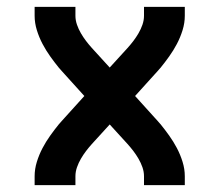

<svg xmlns="http://www.w3.org/2000/svg" viewBox="-20 -540 640 560"><path d="M81 0V-26Q81 -47 87.5 -68Q94 -89 104 -108Q114 -127 126.5 -144.5Q139 -162 152 -178L153 -179Q155 -181 156.5 -183Q158 -185 160 -187L226 -260L160 -333Q158 -335 156.5 -337Q155 -339 153 -341L152 -342Q139 -358 126.5 -375.5Q114 -393 104 -412Q94 -431 87.5 -452Q81 -473 81 -494V-520H200V-494Q200 -481 204.5 -468Q209 -455 216 -443Q223 -431 231 -420.5Q239 -410 248 -400L300 -343L352 -400Q361 -410 369 -420.5Q377 -431 384 -443Q391 -455 395.5 -468Q400 -481 400 -494V-520H519V-494Q519 -473 512.5 -452Q506 -431 496 -412Q486 -393 473.5 -375.5Q461 -358 448 -342L447 -341Q445 -339 443.5 -337Q442 -335 440 -333L374 -260L440 -187Q442 -185 443.5 -183Q445 -181 447 -179L448 -178Q461 -162 473.5 -144.5Q486 -127 496 -108Q506 -89 512.5 -68Q519 -47 519 -26V0H400V-26Q400 -39 395.5 -52Q391 -65 384 -77Q377 -89 369 -99.5Q361 -110 352 -120L300 -177L248 -120Q239 -110 231 -99.5Q223 -89 216 -77Q209 -65 204.5 -52Q200 -39 200 -26V0Z"/></svg>

Font: Zed Sans Extended
Style: Bold
Weight: 700
Width: 7
Designer: Belleve Invis
Foundry: Belleve Invis
Version: Version 1.0.0; ttfautohint (v1.8.4)